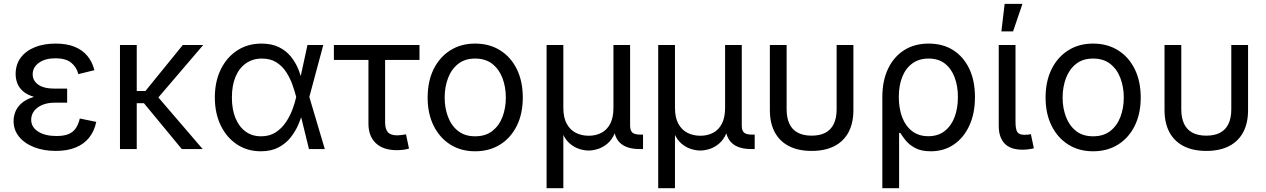

<svg xmlns="http://www.w3.org/2000/svg" viewBox="-20 -777 6602 1001"><path d="M271 9.8Q208 9.8 158.2 -9.5Q108.4 -28.8 79.6 -64Q50.8 -99.1 50.8 -146.5Q50.8 -170.4 60.3 -194.6Q69.8 -218.8 92.5 -239Q115.2 -259.3 155.3 -271.5Q195.3 -283.7 256.3 -283.7H330.1V-241.7H266.1Q228 -241.7 200.4 -230Q172.9 -218.3 157.7 -198.2Q142.6 -178.2 142.6 -152.3Q142.6 -114.7 178.5 -91.3Q214.4 -67.9 274.4 -67.9Q313.5 -67.9 337.6 -78.1Q361.8 -88.4 375.5 -108.9Q389.2 -129.4 396 -159.2L481.9 -141.6Q472.2 -94.7 445.6 -60.5Q418.9 -26.4 375.2 -8.3Q331.5 9.8 271 9.8ZM257.3 -260.3Q197.3 -260.3 158.9 -271.5Q120.6 -282.7 99.4 -301.8Q78.1 -320.8 69.8 -344Q61.5 -367.2 61.5 -390.6Q61.5 -440.4 87.9 -476.1Q114.3 -511.7 161.4 -530.8Q208.5 -549.8 270 -549.8Q327.6 -549.8 368.7 -533.2Q409.7 -516.6 435.3 -485.8Q460.9 -455.1 472.2 -411.1L388.7 -390.6Q378.4 -428.7 350.1 -450.9Q321.8 -473.1 269.5 -473.1Q215.3 -473.1 182.9 -449.7Q150.4 -426.3 150.4 -389.2Q150.4 -356.4 179.4 -335.7Q208.5 -314.9 266.6 -314.9H330.1V-260.3Z M692.9 -542.5V0H605.5V-542.5ZM1039.6 -542.5 779.8 -238.8H659.7V-302.7H738.3L933.1 -542.5ZM927.7 0 728.5 -241.2 775.4 -304.2 1036.6 0Z M1339.8 11.7Q1269.5 11.7 1215.3 -24.2Q1161.1 -60.1 1130.6 -123.5Q1100.1 -187 1100.1 -269Q1100.1 -352.1 1131.1 -415.3Q1162.1 -478.5 1217 -514.2Q1272 -549.8 1343.3 -549.8Q1396.5 -549.8 1434.1 -531.2Q1471.7 -512.7 1496.3 -482.2Q1521 -451.7 1535.4 -415.8Q1549.8 -379.9 1556.6 -345.7H1588.4L1592.3 -272.9L1673.3 0H1590.8L1523.9 -272.9Q1516.6 -301.3 1504.6 -335.2Q1492.7 -369.1 1472.7 -400.4Q1452.6 -431.6 1421.6 -451.7Q1390.6 -471.7 1345.7 -471.7Q1297.9 -471.7 1262.5 -447Q1227.1 -422.4 1208 -377Q1189 -331.5 1189 -268.6Q1189 -207 1207.5 -161.6Q1226.1 -116.2 1260.3 -91.3Q1294.4 -66.4 1341.3 -66.4Q1385.3 -66.4 1417 -86.9Q1448.7 -107.4 1470.2 -139.4Q1491.7 -171.4 1504.6 -206.1Q1517.6 -240.7 1523.9 -270L1583 -542.5H1665.5L1592.3 -270L1588.4 -199.2H1560.5Q1551.8 -165.5 1536.1 -128.9Q1520.5 -92.3 1495.1 -60.3Q1469.7 -28.3 1431.6 -8.3Q1393.6 11.7 1339.8 11.7Z M2048.3 5.9Q1978 5.9 1939.5 -30.5Q1900.9 -66.9 1900.9 -132.8V-464.4H1720.7V-542.5H2167V-464.4H1987.8V-139.6Q1987.8 -104 2002.4 -87.6Q2017.1 -71.3 2051.3 -71.3Q2060.5 -71.3 2073.2 -73Q2085.9 -74.7 2096.7 -76.7L2112.3 -2.4Q2100.1 1.5 2083.3 3.7Q2066.4 5.9 2048.3 5.9Z M2457 11.7Q2383.3 11.7 2327.6 -23.4Q2272 -58.6 2240.7 -121.6Q2209.5 -184.6 2209.5 -268.1Q2209.5 -353 2240.7 -416.3Q2272 -479.5 2327.6 -514.6Q2383.3 -549.8 2457 -549.8Q2531.7 -549.8 2587.6 -514.6Q2643.6 -479.5 2674.6 -416.3Q2705.6 -353 2705.6 -268.1Q2705.6 -184.6 2674.6 -121.6Q2643.6 -58.6 2587.6 -23.4Q2531.7 11.7 2457 11.7ZM2457 -66.4Q2511.7 -66.4 2547.1 -94.2Q2582.5 -122.1 2599.9 -168Q2617.2 -213.9 2617.2 -268.1Q2617.2 -322.8 2599.9 -369.1Q2582.5 -415.5 2547.1 -443.6Q2511.7 -471.7 2457 -471.7Q2403.3 -471.7 2368.2 -443.6Q2333 -415.5 2315.7 -369.4Q2298.3 -323.2 2298.3 -268.1Q2298.3 -213.9 2315.7 -168Q2333 -122.1 2368.2 -94.2Q2403.3 -66.4 2457 -66.4Z M2829.6 204.1V-542.5H2917V-214.8Q2917 -164.1 2934.8 -131.6Q2952.6 -99.1 2982.7 -84.2Q3012.7 -69.3 3049.3 -69.3Q3086.4 -69.3 3115.5 -84.5Q3144.5 -99.6 3161.4 -131.8Q3178.2 -164.1 3178.2 -214.8V-542.5H3265.1V-123Q3265.1 -96.2 3277.1 -85.7Q3289.1 -75.2 3318.4 -75.2H3332.5V0H3314.9Q3247.1 0 3213.6 -31.2Q3180.2 -62.5 3180.2 -122.6V-171.9H3200.2Q3200.2 -117.7 3185.3 -82.8Q3170.4 -47.9 3146.7 -28.1Q3123 -8.3 3096.9 -0.2Q3070.8 7.8 3048.8 7.8Q3026.9 7.8 3000.7 -0.2Q2974.6 -8.3 2951.2 -28.1Q2927.7 -47.9 2912.6 -82.8Q2897.5 -117.7 2897.5 -171.9H2917V204.1Z M3411.6 204.1V-542.5H3499V-214.8Q3499 -164.1 3516.8 -131.6Q3534.7 -99.1 3564.7 -84.2Q3594.7 -69.3 3631.3 -69.3Q3668.5 -69.3 3697.5 -84.5Q3726.6 -99.6 3743.4 -131.8Q3760.3 -164.1 3760.3 -214.8V-542.5H3847.2V-123Q3847.2 -96.2 3859.1 -85.7Q3871.1 -75.2 3900.4 -75.2H3914.6V0H3897Q3829.1 0 3795.7 -31.2Q3762.2 -62.5 3762.2 -122.6V-171.9H3782.2Q3782.2 -117.7 3767.3 -82.8Q3752.4 -47.9 3728.8 -28.1Q3705.1 -8.3 3679 -0.2Q3652.8 7.8 3630.9 7.8Q3608.9 7.8 3582.8 -0.2Q3556.6 -8.3 3533.2 -28.1Q3509.8 -47.9 3494.6 -82.8Q3479.5 -117.7 3479.5 -171.9H3499V204.1Z M4211.4 9.8Q4142.1 9.8 4093.5 -15.1Q4044.9 -40 4019.3 -87.6Q3993.7 -135.3 3993.7 -203.1V-542.5H4081.1V-207.5Q4081.1 -162.1 4095.7 -131.3Q4110.4 -100.6 4139.4 -85.2Q4168.5 -69.8 4211.4 -69.8Q4254.9 -69.8 4283.7 -85.2Q4312.5 -100.6 4327.1 -131.3Q4341.8 -162.1 4341.8 -207.5V-542.5H4429.2V-203.1Q4429.2 -135.3 4403.8 -87.6Q4378.4 -40 4329.8 -15.1Q4281.2 9.8 4211.4 9.8Z M4580.1 204.1V-271Q4580.1 -356.4 4610.1 -418.9Q4640.1 -481.4 4694.1 -515.6Q4748 -549.8 4821.8 -549.8Q4895 -549.8 4949 -515.9Q5002.9 -481.9 5033 -419.4Q5063 -356.9 5063 -271Q5063 -185.5 5033.7 -122.1Q5004.4 -58.6 4952.6 -23.4Q4900.9 11.7 4833 11.7Q4782.7 11.7 4751.2 -5.4Q4719.7 -22.5 4701.9 -44.7Q4684.1 -66.9 4673.8 -84H4667.5V204.1ZM4819.8 -66.9Q4870.6 -66.9 4905 -93.8Q4939.5 -120.6 4956.8 -166.7Q4974.1 -212.9 4974.1 -271.5Q4974.1 -327.6 4957.3 -373Q4940.4 -418.5 4906.7 -445.1Q4873 -471.7 4821.3 -471.7Q4771.5 -471.7 4736.8 -446.5Q4702.1 -421.4 4684.1 -376.5Q4666 -331.5 4666 -271.5Q4666 -211.4 4683.8 -165Q4701.7 -118.7 4736.1 -92.8Q4770.5 -66.9 4819.8 -66.9Z M5311 3.4Q5248 3.4 5217.5 -28.8Q5187 -61 5187 -120.6V-542.5H5274.4V-141.1Q5274.4 -104 5283.7 -89.1Q5293 -74.2 5320.8 -74.2Q5334 -74.2 5341.1 -75.2Q5348.1 -76.2 5354.5 -77.6L5370.1 -3.9Q5358.9 -1 5343 1.2Q5327.1 3.4 5311 3.4ZM5200.7 -613.3 5217.8 -756.8H5310.5L5261.7 -613.3Z M5678.7 11.7Q5605 11.7 5549.3 -23.4Q5493.7 -58.6 5462.4 -121.6Q5431.2 -184.6 5431.2 -268.1Q5431.2 -353 5462.4 -416.3Q5493.7 -479.5 5549.3 -514.6Q5605 -549.8 5678.7 -549.8Q5753.4 -549.8 5809.3 -514.6Q5865.2 -479.5 5896.2 -416.3Q5927.2 -353 5927.2 -268.1Q5927.2 -184.6 5896.2 -121.6Q5865.2 -58.6 5809.3 -23.4Q5753.4 11.7 5678.7 11.7ZM5678.7 -66.4Q5733.4 -66.4 5768.8 -94.2Q5804.2 -122.1 5821.5 -168Q5838.9 -213.9 5838.9 -268.1Q5838.9 -322.8 5821.5 -369.1Q5804.2 -415.5 5768.8 -443.6Q5733.4 -471.7 5678.7 -471.7Q5625 -471.7 5589.8 -443.6Q5554.7 -415.5 5537.4 -369.4Q5520 -323.2 5520 -268.1Q5520 -213.9 5537.4 -168Q5554.7 -122.1 5589.8 -94.2Q5625 -66.4 5678.7 -66.4Z M6269 9.8Q6199.7 9.8 6151.1 -15.1Q6102.5 -40 6076.9 -87.6Q6051.3 -135.3 6051.3 -203.1V-542.5H6138.7V-207.5Q6138.7 -162.1 6153.3 -131.3Q6168 -100.6 6197 -85.2Q6226.1 -69.8 6269 -69.8Q6312.5 -69.8 6341.3 -85.2Q6370.1 -100.6 6384.8 -131.3Q6399.4 -162.1 6399.4 -207.5V-542.5H6486.8V-203.1Q6486.8 -135.3 6461.4 -87.6Q6436 -40 6387.5 -15.1Q6338.9 9.8 6269 9.8Z"/></svg>

Font: Inter 16pt
Style: Regular
Weight: 400
Version: Version 4.001;git-66647c0bb